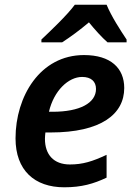

<svg xmlns="http://www.w3.org/2000/svg" viewBox="-20 -786 575 816"><path d="M156 -618V-606H244C281 -630 319 -658 358 -691C383 -660 414 -626 437 -606H518V-618C492 -657 453 -717 433 -766H298C266 -722 193 -653 156 -618ZM253 10C327 10 378 -5 433 -31V-128C373 -100 332 -87 277 -87C208 -87 171 -129 171 -196C171 -205 172 -213 173 -223H195C410 -223 508 -301 508 -412C508 -496 451 -552 337 -552C150 -552 46 -376 46 -198C46 -62 127 10 253 10ZM204 -311H188C209 -401 271 -459 329 -459C367 -459 388 -440 388 -408C388 -348 319 -311 204 -311Z"/></svg>

Font: Noto Sans SemiBold
Style: Italic
Weight: 600
Italic angle: -12°
Designer: Monotype Design Team
Foundry: Monotype Imaging Inc.
Version: Version 2.013